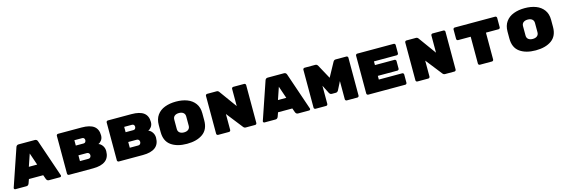

<svg xmlns="http://www.w3.org/2000/svg" viewBox="42 -1932 9267 3164"><g transform="rotate(-15 4675.0 -350.0)"><path d="M281 -34Q268 0 236 0H47Q38 0 31.5 -6.5Q25 -13 25 -22L26 -28L244 -667Q248 -680 259 -690Q270 -700 289 -700H567Q586 -700 597 -690Q608 -680 612 -667L830 -28L831 -22Q831 -13 824.5 -6.5Q818 0 809 0H620Q588 0 575 -34L550 -104H306ZM428 -507 357 -299H499Z M1656 -220Q1656 -109 1584 -54.5Q1512 0 1374 0H962Q951 0 943 -8Q935 -16 935 -27V-673Q935 -684 943 -692Q951 -700 962 -700H1364Q1506 -700 1573.5 -648.5Q1641 -597 1641 -493V-490Q1641 -442 1615 -408Q1589 -374 1561 -365Q1600 -353 1628 -312.5Q1656 -272 1656 -220ZM1329 -528H1195V-437H1329Q1349 -437 1359.5 -451.5Q1370 -466 1370 -484Q1370 -502 1359.5 -515Q1349 -528 1329 -528ZM1340 -172Q1363 -172 1374.5 -187.5Q1386 -203 1386 -222V-223Q1386 -242 1373.5 -256Q1361 -270 1340 -270H1195V-172Z M2506 -220Q2506 -109 2434 -54.5Q2362 0 2224 0H1812Q1801 0 1793 -8Q1785 -16 1785 -27V-673Q1785 -684 1793 -692Q1801 -700 1812 -700H2214Q2356 -700 2423.5 -648.5Q2491 -597 2491 -493V-490Q2491 -442 2465 -408Q2439 -374 2411 -365Q2450 -353 2478 -312.5Q2506 -272 2506 -220ZM2179 -528H2045V-437H2179Q2199 -437 2209.5 -451.5Q2220 -466 2220 -484Q2220 -502 2209.5 -515Q2199 -528 2179 -528ZM2190 -172Q2213 -172 2224.5 -187.5Q2236 -203 2236 -222V-223Q2236 -242 2223.5 -256Q2211 -270 2190 -270H2045V-172Z M2975 10Q2806 10 2704.5 -63Q2603 -136 2603 -291V-409Q2603 -511 2651.5 -578.5Q2700 -646 2784 -678Q2868 -710 2975 -710Q3082 -710 3165.5 -678Q3249 -646 3298 -579Q3347 -512 3347 -411V-289Q3347 -136 3245.5 -63Q3144 10 2975 10ZM2975 -185Q3022 -185 3049.5 -207.5Q3077 -230 3077 -271V-429Q3077 -470 3049.5 -492.5Q3022 -515 2975 -515Q2928 -515 2900.5 -493Q2873 -471 2873 -430V-270Q2873 -229 2900.5 -207Q2928 -185 2975 -185Z M4165 -673V-27Q4165 -16 4157 -8Q4149 0 4138 0H3977Q3953 0 3937 -21L3719 -299V-27Q3719 -16 3711 -8Q3703 0 3692 0H3506Q3495 0 3487 -8Q3479 -16 3479 -27V-673Q3479 -684 3487 -692Q3495 -700 3506 -700H3668Q3692 -700 3707 -680L3925 -379V-673Q3925 -684 3933 -692Q3941 -700 3952 -700H4138Q4149 -700 4157 -692Q4165 -684 4165 -673Z M4531 -34Q4518 0 4486 0H4297Q4288 0 4281.5 -6.5Q4275 -13 4275 -22L4276 -28L4494 -667Q4498 -680 4509 -690Q4520 -700 4539 -700H4817Q4836 -700 4847 -690Q4858 -680 4862 -667L5080 -28L5081 -22Q5081 -13 5074.5 -6.5Q5068 0 5059 0H4870Q4838 0 4825 -34L4800 -104H4556ZM4678 -507 4607 -299H4749Z M5699 -700H5882Q5893 -700 5901 -692Q5909 -684 5909 -673V-27Q5909 -16 5901 -8Q5893 0 5882 0H5701Q5690 0 5682 -8Q5674 -16 5674 -27V-337L5601 -193Q5598 -186 5587 -177Q5576 -168 5559 -168H5491Q5474 -168 5463 -177Q5452 -186 5449 -193L5376 -337V-27Q5376 -16 5368 -8Q5360 0 5349 0H5168Q5157 0 5149 -8Q5141 -16 5141 -27V-673Q5141 -684 5149 -692Q5157 -700 5168 -700H5351Q5379 -700 5394 -673L5525 -433L5656 -673Q5671 -700 5699 -700Z M6726 -168V-27Q6726 -16 6718 -8Q6710 0 6699 0H6067Q6056 0 6048 -8Q6040 -16 6040 -27V-673Q6040 -684 6048 -692Q6056 -700 6067 -700H6689Q6700 -700 6708 -692Q6716 -684 6716 -673V-532Q6716 -521 6708 -513Q6700 -505 6689 -505H6300V-442H6634Q6645 -442 6653 -434Q6661 -426 6661 -415V-285Q6661 -274 6653 -266Q6645 -258 6634 -258H6300V-195H6699Q6710 -195 6718 -187Q6726 -179 6726 -168Z M7565 -673V-27Q7565 -16 7557 -8Q7549 0 7538 0H7377Q7353 0 7337 -21L7119 -299V-27Q7119 -16 7111 -8Q7103 0 7092 0H6906Q6895 0 6887 -8Q6879 -16 6879 -27V-673Q6879 -684 6887 -692Q6895 -700 6906 -700H7068Q7092 -700 7107 -680L7325 -379V-673Q7325 -684 7333 -692Q7341 -700 7352 -700H7538Q7549 -700 7557 -692Q7565 -684 7565 -673Z M8447 -673V-512Q8447 -501 8439 -493Q8431 -485 8420 -485H8205V-27Q8205 -16 8197 -8Q8189 0 8178 0H7972Q7961 0 7953 -8Q7945 -16 7945 -27V-485H7730Q7719 -485 7711 -493Q7703 -501 7703 -512V-673Q7703 -684 7711 -692Q7719 -700 7730 -700H8420Q8431 -700 8439 -692Q8447 -684 8447 -673Z M8925 10Q8756 10 8654.5 -63Q8553 -136 8553 -291V-409Q8553 -511 8601.5 -578.5Q8650 -646 8734 -678Q8818 -710 8925 -710Q9032 -710 9115.5 -678Q9199 -646 9248 -579Q9297 -512 9297 -411V-289Q9297 -136 9195.5 -63Q9094 10 8925 10ZM8925 -185Q8972 -185 8999.5 -207.5Q9027 -230 9027 -271V-429Q9027 -470 8999.5 -492.5Q8972 -515 8925 -515Q8878 -515 8850.5 -493Q8823 -471 8823 -430V-270Q8823 -229 8850.5 -207Q8878 -185 8925 -185Z"/></g></svg>

Font: Rubik Mono One
Style: Regular
Weight: 400
Designer: Hubert and Fischer with Elvire Volk Leonovitch (Cyrillic Expansion: Cyreal)
Foundry: Hubert and Fischer with Elvire Volk Leonovitch
Version: Version 2.000